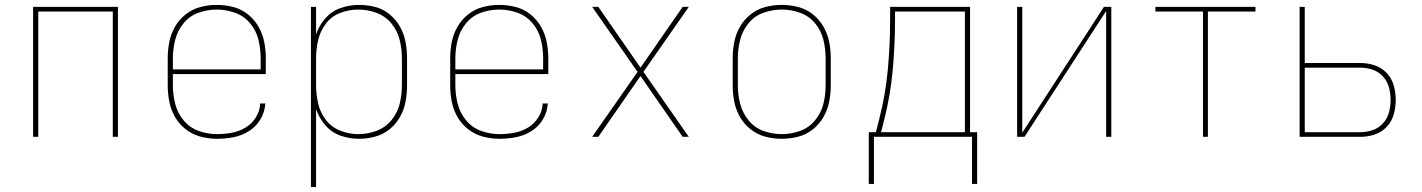

<svg xmlns="http://www.w3.org/2000/svg" viewBox="-20 -558 5800 783"><path d="M115 0H136V-511H440V0H461V-530H115Z M865 8Q899 8 932.5 1.5Q966 -5 995.5 -23.5Q1025 -42 1042.5 -72Q1060 -102 1062 -136H1041Q1040 -106 1023.5 -79.5Q1007 -53 981 -37.5Q955 -22 925 -16.5Q895 -11 865 -11Q827 -11 790.5 -24Q754 -37 729 -67Q704 -97 694.5 -134.5Q685 -172 685 -210V-256H1064V-320Q1064 -354 1057.5 -387Q1051 -420 1034 -449.5Q1017 -479 990.5 -500Q964 -521 931 -529.5Q898 -538 864 -538Q830 -538 797.5 -529.5Q765 -521 738 -500Q711 -479 694 -449.5Q677 -420 670.5 -387Q664 -354 664 -320V-210Q664 -176 670.5 -143Q677 -110 694 -80.5Q711 -51 738.5 -30Q766 -9 799 -0.5Q832 8 865 8ZM685 -275V-320Q685 -358 694.5 -395.5Q704 -433 728.5 -463Q753 -493 789.5 -506Q826 -519 864 -519Q902 -519 938.5 -506Q975 -493 1000 -463Q1025 -433 1034 -395.5Q1043 -358 1043 -320V-275Z M1248 205H1269V-113Q1281 -77 1307 -47Q1333 -17 1369.5 -4.5Q1406 8 1444 8Q1478 8 1510.5 -1Q1543 -10 1569 -31Q1595 -52 1611.5 -81.5Q1628 -111 1634 -144Q1640 -177 1640 -210V-320Q1640 -353 1634 -386Q1628 -419 1611.5 -448.5Q1595 -478 1569 -499.5Q1543 -521 1510.5 -529.5Q1478 -538 1444 -538Q1406 -538 1369.5 -525.5Q1333 -513 1307 -483.5Q1281 -454 1269 -418V-530H1248ZM1441 -11Q1404 -11 1368 -25Q1332 -39 1309 -69Q1286 -99 1277.5 -136Q1269 -173 1269 -210V-320Q1269 -358 1277.5 -394.5Q1286 -431 1309 -461.5Q1332 -492 1368 -505.5Q1404 -519 1441 -519Q1479 -519 1515.5 -505.5Q1552 -492 1576.5 -462Q1601 -432 1610 -395Q1619 -358 1619 -320V-210Q1619 -172 1610 -135Q1601 -98 1576.5 -68Q1552 -38 1515.5 -24.5Q1479 -11 1441 -11Z M2017 8Q2051 8 2084.5 1.5Q2118 -5 2147.5 -23.5Q2177 -42 2194.5 -72Q2212 -102 2214 -136H2193Q2192 -106 2175.5 -79.5Q2159 -53 2133 -37.5Q2107 -22 2077 -16.5Q2047 -11 2017 -11Q1979 -11 1942.5 -24Q1906 -37 1881 -67Q1856 -97 1846.5 -134.5Q1837 -172 1837 -210V-256H2216V-320Q2216 -354 2209.5 -387Q2203 -420 2186 -449.5Q2169 -479 2142.5 -500Q2116 -521 2083 -529.5Q2050 -538 2016 -538Q1982 -538 1949.5 -529.5Q1917 -521 1890 -500Q1863 -479 1846 -449.5Q1829 -420 1822.5 -387Q1816 -354 1816 -320V-210Q1816 -176 1822.5 -143Q1829 -110 1846 -80.5Q1863 -51 1890.5 -30Q1918 -9 1951 -0.5Q1984 8 2017 8ZM1837 -275V-320Q1837 -358 1846.5 -395.5Q1856 -433 1880.5 -463Q1905 -493 1941.5 -506Q1978 -519 2016 -519Q2054 -519 2090.5 -506Q2127 -493 2152 -463Q2177 -433 2186 -395.5Q2195 -358 2195 -320V-275Z M2395 0H2420L2592 -248L2764 0H2789L2604 -265L2789 -530H2764L2592 -282L2420 -530H2395L2580 -265Z M3168 8Q3202 8 3235 -0.5Q3268 -9 3294.5 -30Q3321 -51 3338 -80.5Q3355 -110 3361.5 -143Q3368 -176 3368 -210V-320Q3368 -354 3361.5 -387Q3355 -420 3338 -449.5Q3321 -479 3294.5 -500Q3268 -521 3235 -529.5Q3202 -538 3168 -538Q3134 -538 3101.5 -529.5Q3069 -521 3042 -500Q3015 -479 2998 -449.5Q2981 -420 2974.5 -387Q2968 -354 2968 -320V-210Q2968 -176 2974.5 -143Q2981 -110 2998 -80.5Q3015 -51 3042 -30Q3069 -9 3101.5 -0.5Q3134 8 3168 8ZM3168 -11Q3130 -11 3093.5 -24Q3057 -37 3032.5 -67.5Q3008 -98 2998.5 -135Q2989 -172 2989 -210V-320Q2989 -358 2998.5 -395.5Q3008 -433 3032.5 -463Q3057 -493 3093.5 -506Q3130 -519 3168 -519Q3206 -519 3242.5 -506Q3279 -493 3304 -463Q3329 -433 3338 -395.5Q3347 -358 3347 -320V-210Q3347 -172 3338 -135Q3329 -98 3304 -67.5Q3279 -37 3242.5 -24Q3206 -11 3168 -11Z M3944 192H3965V-19H3936V-530H3610V-478Q3610 -375 3600.5 -272.5Q3591 -170 3565 -70L3552 -19H3523V0H3944ZM3573 -19 3585 -66Q3611 -167 3620.5 -270.5Q3630 -374 3630 -478V-511H3915V-19ZM3523 192H3544V0H3523Z M4128 0H4158L4491 -513V0H4512V-530H4482L4149 -17V-530H4128Z M4886 0H4906V-511H5100V-530H4692V-511H4886Z M5280 0H5529Q5558 0 5586.5 -9.5Q5615 -19 5635.5 -41Q5656 -63 5664 -92Q5672 -121 5672 -151Q5672 -180 5664 -209Q5656 -238 5635.5 -260Q5615 -282 5586.5 -291.5Q5558 -301 5529 -301H5301V-530H5280ZM5301 -19V-282H5529Q5554 -282 5578.5 -273.5Q5603 -265 5620.5 -245.5Q5638 -226 5644.5 -201Q5651 -176 5651 -151Q5651 -125 5644.5 -100Q5638 -75 5620.5 -55.5Q5603 -36 5578.5 -27.5Q5554 -19 5529 -19Z"/></svg>

Font: Iosevka Sparkle Thin
Style: Regular
Weight: 100
Designer: Belleve Invis
Foundry: Belleve Invis
Version: Version 4.5.0; ttfautohint (v1.8.3)